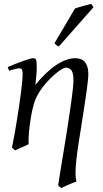

<svg xmlns="http://www.w3.org/2000/svg" viewBox="-20 -758 531 993"><path d="M437 -372.1Q437 -362.3 434.8 -341.6Q432.6 -320.8 428.7 -292.5Q424.8 -264.2 419.7 -230Q414.6 -195.8 408.9 -159.9Q403.3 -124 397.7 -87.9Q392.1 -51.8 386.7 -19Q378.9 31.7 375.2 66.7Q371.6 101.6 370.8 124.8Q370.1 147.9 371.6 160.9Q373 173.8 376 180.7Q368.7 183.1 358.2 187.3Q347.7 191.4 336.2 196.5Q324.7 201.7 314.2 206.5Q303.7 211.4 296.9 214.8L280.8 200.7Q282.7 186.5 287.1 159.2Q291.5 131.8 297.4 95.7Q303.2 59.6 310.3 17.3Q317.4 -24.9 324.2 -68.6Q331.1 -112.3 337.4 -154.8Q343.8 -197.3 348.9 -233.9Q354 -270.5 356.9 -298.6Q359.9 -326.7 359.9 -341.8Q359.9 -378.9 350.1 -393.6Q340.3 -408.2 319.8 -408.2Q313 -408.2 296.6 -398.4Q280.3 -388.7 259.8 -370.6Q239.3 -352.5 217.3 -327.4Q195.3 -302.2 176.8 -271Q163.6 -249 154.3 -217.3Q145 -185.5 139.2 -147Q132.3 -103.5 129.6 -72.3Q127 -41 127.9 -12.2Q121.6 -8.8 112.1 -4.6Q102.5 -0.5 92.5 3.9Q82.5 8.3 73.2 12.5Q64 16.6 58.1 20L42 4.9Q48.8 -27.3 55.4 -64.9Q62 -102.5 68.1 -140.4Q74.2 -178.2 79.6 -215.1Q85 -252 88.9 -283Q92.8 -314 95 -337.2Q97.2 -360.4 97.2 -372.1Q97.2 -383.3 95.9 -389.9Q94.7 -396.5 92.5 -399.7Q90.3 -402.8 86.9 -403.8Q83.5 -404.8 79.1 -404.8Q74.7 -404.8 66.2 -402.8Q57.6 -400.9 48.8 -398.4Q40 -396 33.4 -394Q26.9 -392.1 26.9 -392.1L20 -411.1Q40.5 -419.9 61.3 -428.2Q82 -436.5 100.1 -442.9Q118.2 -449.2 131.6 -453.1Q145 -457 150.9 -457Q157.7 -457 161.6 -454.8Q165.5 -452.6 167.2 -446.8Q168.9 -440.9 169.4 -430.2Q169.9 -419.4 169.9 -401.9Q169.9 -396.5 169.2 -385.3Q168.5 -374 167.2 -361.3Q166 -348.6 164.8 -336.7Q163.6 -324.7 163.1 -318.8Q189.9 -352.5 217.3 -378.4Q244.6 -404.3 271 -421.9Q297.4 -439.5 322 -448.2Q346.7 -457 368.2 -457Q383.8 -457 396.5 -452.6Q409.2 -448.2 418.2 -438.2Q427.2 -428.2 432.1 -411.9Q437 -395.5 437 -372.1ZM284.7 -518.1Q277.3 -520.5 273.2 -523.4Q269 -526.4 261.7 -534.2L367.7 -713.9Q375.5 -716.8 386.2 -720.2Q397 -723.6 408.4 -726.8Q419.9 -730 431.4 -732.7Q442.9 -735.4 451.7 -737.8L463.9 -721.2Z"/></svg>

Font: GentiumAlt
Style: Italic
Weight: 400
Italic angle: -7°
Designer: J. Victor Gaultney
Version: Version 1.02; 2005; OFL release